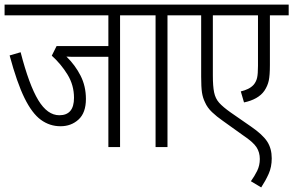

<svg xmlns="http://www.w3.org/2000/svg" viewBox="-20 -642 1280 838"><path d="M504 -575V0H453V-394H322Q308 -394 294.5 -394Q281 -394 270 -395Q308 -358 331.5 -312Q355 -266 355 -210Q355 -150 323 -120.5Q291 -91 244 -91Q197 -91 158.5 -119Q120 -147 87 -214Q54 -281 22 -400L70 -414Q107 -271 147 -205Q187 -139 239 -139Q303 -139 303 -215Q303 -270 275 -316Q247 -362 206 -399L227 -441H453V-575H0V-622H595V-575Z M711 -575V0H659V-575H582V-622H801V-575Z M1240 -575H1158V-358Q1158 -313 1153 -290Q1148 -267 1134 -246Q1121 -227 1098 -214Q1075 -201 1045 -195L1031 -243Q1048 -247 1062.5 -254Q1077 -261 1087 -272Q1098 -285 1102 -302Q1106 -319 1106 -355V-575H909V-313Q909 -266 914.5 -239Q920 -212 936.5 -193.5Q953 -175 987 -151L1075 -90Q1126 -55 1146 -24.5Q1166 6 1166 49Q1166 87 1152.5 117Q1139 147 1120 176L1075 149Q1091 127 1102.5 103.5Q1114 80 1114 52Q1114 23 1099.5 0.5Q1085 -22 1040 -52L952 -115Q926 -133 905.5 -152.5Q885 -172 875 -195Q865 -215 861.5 -238.5Q858 -262 858 -307V-575H788V-622H1240Z"/></svg>

Font: Noto Sans Condensed Light
Style: Regular
Weight: 300
Width: 3
Designer: Monotype Design Team
Foundry: Monotype Imaging Inc.
Version: Version 2.013; ttfautohint (v1.8.4.7-5d5b)